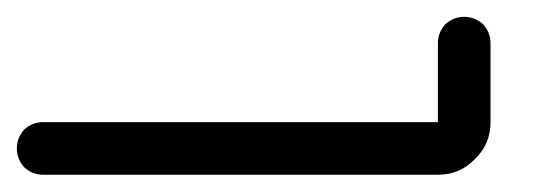

<svg xmlns="http://www.w3.org/2000/svg" viewBox="-645 -395 665 228"><path d="M-593.8 -187.5Q-606.4 -187.5 -616.2 -196.3Q-625 -206.1 -625 -218.8Q-625 -231.4 -616.2 -241.2Q-606.4 -250 -593.8 -250Q-437.5 -250 -125 -250Q-125 -273.4 -125 -343.8Q-125 -356.4 -116.2 -366.2Q-106.4 -375 -93.8 -375Q-81.1 -375 -71.3 -366.2Q-62.5 -356.4 -62.5 -343.8Q-62.5 -312.5 -62.5 -250Q-62.5 -223.6 -81.1 -206.1Q-98.6 -187.5 -125 -187.5Q-281.2 -187.5 -593.8 -187.5Z"/></svg>

Font: conwrite
Style: Regular
Weight: 400
Designer: Willllllliam
Version: 1.0